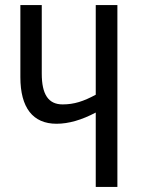

<svg xmlns="http://www.w3.org/2000/svg" viewBox="-20 -734 552 754"><path d="M441 0V-714H356V-362C308 -336 271 -324 226 -324C170 -324 144 -363 144 -445V-714H60V-431C60 -311 109 -248 202 -248C250 -248 301 -263 356 -292V0Z"/></svg>

Font: Noto Sans UI Condensed
Style: Regular
Weight: 400
Width: 3
Designer: Monotype Design Team
Foundry: Monotype Imaging Inc.
Version: Version 1.901